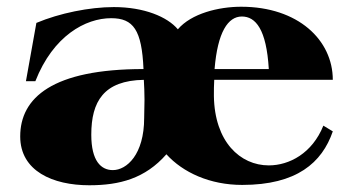

<svg xmlns="http://www.w3.org/2000/svg" viewBox="-20 -535 1038 570"><path d="M245 15C335 15 411 -5 474 -77C523 -23 603 14 699 14C861 14 936 -52 968 -145L940 -162C907 -80 839 -44 778 -44C693 -44 617 -114 615 -250C615 -267 615 -282 616 -298H968C968 -416 865 -515 696 -515C629 -515 548 -495 508 -448C477 -485 408 -514 318 -514C246 -514 157 -496 88 -467L57 -294H85C138 -429 234 -481 310 -481C376 -481 401 -446 406 -330C136 -330 40 -245 40 -130C40 -27 137 15 245 15ZM315 -30C280 -30 251 -57 251 -135C251 -234 288 -296 407 -298C408 -280 409 -260 409 -239L408 -185C408 -76 356 -30 315 -30ZM778 -330H617C626 -440 657 -486 698 -486C739 -486 771 -448 778 -330Z"/></svg>

Font: Sprat
Style: Bold
Weight: 700
Designer: Ethan Nakache
Foundry: Collletttivo
Version: Version 2.000;Glyphs 3.2 (3217)